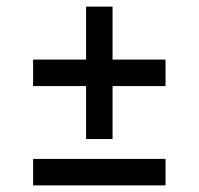

<svg xmlns="http://www.w3.org/2000/svg" viewBox="-20 -560 600 580"><path d="M80 0H480V-80H80ZM320 -140V-300H480V-380H320V-540H240V-380H80V-300H240V-140Z"/></svg>

Font: Gauge
Style: Regular
Weight: 400
Designer: Daniel Pimley
Foundry: Daniel Pimley
Version: Version 1.004;PS 001.001;hotconv 1.0.56